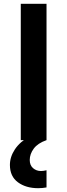

<svg xmlns="http://www.w3.org/2000/svg" viewBox="-20 -735 353 1007"><path d="M224 0H89V-715H224ZM224 158V248Q213 250 202 251Q191 252 180 252Q116 252 74 221Q32 190 32 130Q32 88 58 48.5Q84 9 138 -22L224 0Q178 16 157 44.5Q136 73 136 104Q136 132 153.5 147Q171 162 195 162Q200 162 208 161Q216 160 224 158Z"/></svg>

Font: Wix Madefor Text
Style: Bold
Weight: 700
Designer: Dalton Maag Ltd
Foundry: Dalton Maag Ltd
Version: Version 3.100